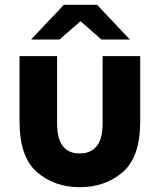

<svg xmlns="http://www.w3.org/2000/svg" viewBox="-20 -771 662 797"><path d="M61 -268V-538H217V-258Q217 -134 311 -134Q357 -134 381.5 -164.5Q406 -195 406 -258V-538H562V-268Q562 -119 489.5 -56.5Q417 6 311 6Q206 6 133.5 -56.5Q61 -119 61 -268ZM245 -751H383L519 -607H401L314 -683L227 -607H109Z"/></svg>

Font: Chess Sans
Style: Bold
Weight: 700
Designer: Wolf Bōese
Foundry: Wolf Bōese
Version: Version 7.223